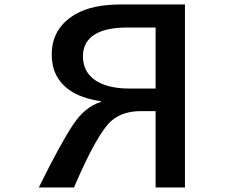

<svg xmlns="http://www.w3.org/2000/svg" viewBox="-20 -805 1040 850"><path d="M798.8 -785.2V24.9H668.9V-313H603Q524.9 -313 476.1 -272.5Q412.1 -219.7 307.6 24.9H151.9Q247.6 -169.9 305.7 -256.3Q356.9 -332 426.8 -354V-356.9Q338.9 -370.1 288.1 -405.8Q209 -461.4 209 -563.5Q209 -682.6 316.9 -743.7Q390.6 -785.2 513.7 -785.2ZM668.9 -683.1H541Q447.3 -683.1 397.9 -651.4Q347.2 -619.1 347.2 -556.2Q347.2 -470.7 430.7 -434.1Q480 -413.1 550.8 -413.1H668.9Z"/></svg>

Font: BIZ UDGothic
Style: Bold
Weight: 700
Monospace: yes
Designer: TypeBank Co., Ltd.
Foundry: Morisawa Inc.
Version: Version 1.05